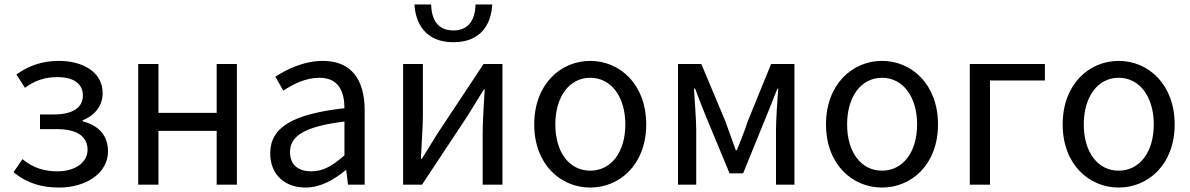

<svg xmlns="http://www.w3.org/2000/svg" viewBox="-20 -831 5357 864"><path d="M247 13C363 13 466 -49 466 -150C466 -228 416 -269 352 -285V-290C409 -312 442 -358 442 -411C442 -509 350 -557 245 -557C166 -557 106 -533 54 -496L92 -436C136 -467 177 -484 240 -484C307 -484 353 -457 353 -401C353 -348 309 -316 222 -316H160V-250H235C324 -250 374 -219 374 -157C374 -97 314 -60 239 -60C184 -60 131 -73 81 -115L41 -56C105 -4 171 13 247 13Z M602 0H693V-242H955V0H1046V-543H955V-323H693V-543H602Z M1355 13C1422 13 1483 -22 1535 -65H1538L1546 0H1621V-334C1621 -468 1565 -557 1433 -557C1346 -557 1269 -518 1219 -486L1255 -423C1298 -452 1355 -481 1418 -481C1507 -481 1530 -414 1530 -344C1299 -318 1196 -259 1196 -141C1196 -43 1264 13 1355 13ZM1381 -60C1327 -60 1285 -85 1285 -147C1285 -217 1347 -262 1530 -284V-132C1477 -85 1434 -60 1381 -60Z M2020 -641C2146 -641 2191 -725 2195 -811H2120C2118 -748 2094 -694 2020 -694C1946 -694 1922 -748 1920 -811H1845C1850 -725 1895 -641 2020 -641ZM1794 0H1879L2085 -311C2105 -344 2136 -394 2157 -428H2161C2157 -357 2152 -284 2152 -227V0H2241V-543H2156L1950 -232C1930 -199 1899 -149 1878 -116H1874C1877 -186 1883 -259 1883 -316V-543H1794Z M2636 13C2769 13 2888 -91 2888 -271C2888 -452 2769 -557 2636 -557C2503 -557 2384 -452 2384 -271C2384 -91 2503 13 2636 13ZM2636 -63C2542 -63 2479 -146 2479 -271C2479 -396 2542 -481 2636 -481C2730 -481 2794 -396 2794 -271C2794 -146 2730 -63 2636 -63Z M3031 0H3113V-245C3113 -293 3106 -376 3103 -432H3108C3123 -390 3142 -344 3158 -304L3263 -51H3324L3427 -304C3443 -344 3462 -389 3478 -432H3482C3478 -376 3472 -293 3472 -245V0H3555V-543H3450L3346 -288C3339 -265 3330 -243 3322 -221L3296 -155H3291C3276 -199 3259 -242 3243 -288L3136 -543H3031Z M3949 13C4082 13 4201 -91 4201 -271C4201 -452 4082 -557 3949 -557C3816 -557 3697 -452 3697 -271C3697 -91 3816 13 3949 13ZM3949 -63C3855 -63 3792 -146 3792 -271C3792 -396 3855 -481 3949 -481C4043 -481 4107 -396 4107 -271C4107 -146 4043 -63 3949 -63Z M4344 0H4435V-469H4682V-543H4344Z M5014 13C5147 13 5266 -91 5266 -271C5266 -452 5147 -557 5014 -557C4881 -557 4762 -452 4762 -271C4762 -91 4881 13 5014 13ZM5014 -63C4920 -63 4857 -146 4857 -271C4857 -396 4920 -481 5014 -481C5108 -481 5172 -396 5172 -271C5172 -146 5108 -63 5014 -63Z"/></svg>

Font: DAIFUKU Sans JP
Style: Regular
Weight: 400
Designer: Original font ‘Source Han Sans JP’ : Ryoko NISHIZUKA  (kana, bopomofo & ideographs); Paul D. Hunt (Latin, Greek & Cyrill
Foundry: Daifuku
Version: Version 1.001